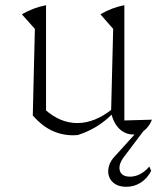

<svg xmlns="http://www.w3.org/2000/svg" viewBox="-20 -512 611 738"><path d="M458 -49 564 -52Q557 -34 545 -20.5Q533 -7 519 -1Q505 5 491 5Q472 5 454.5 -5Q437 -15 424.5 -34.5Q412 -54 407 -81L415 -401L366 -457Q410 -483 458 -492ZM279 7Q275 7 270.5 7.5Q266 8 262 8Q217 8 178.5 -10.5Q140 -29 106 -68L153 -91Q211 -39 277 -39Q345 -39 413 -94V-75Q383 -45 350 -25Q317 -5 279 7ZM106 -68 114 -401 64 -457Q109 -483 157 -492V-82ZM465 206Q439 206 422 195Q405 184 399 166Q393 148 398.5 127Q404 106 424 86L517 -17H538L458 89Q434 120 440.5 143.5Q447 167 480 167Q500 167 519 157Q538 147 554 128L561 145Q546 174 521 190Q496 206 465 206Z"/></svg>

Font: Piazzolla Thin Thin
Style: Regular
Weight: 250
Version: Version 2.005